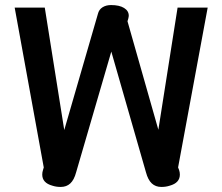

<svg xmlns="http://www.w3.org/2000/svg" viewBox="-20 -730 879 759"><path d="M147 -40Q147 -49 150 -58L153 -68L38 -700H157L234 -216L367 -675Q371 -692 385 -701Q399 -710 419 -710Q452 -710 470.5 -698.5Q489 -687 489 -668Q489 -664 487 -656L484 -646L606 -217L682 -700H801L684 -68L688 -58Q691 -49 691 -40Q691 -7 651 4Q636 9 618 9Q595 9 580 -5Q565 -19 557 -49L420 -526L281 -49Q273 -19 258 -5Q243 9 220 9Q202 9 187 4Q147 -7 147 -40Z"/></svg>

Font: Niramit SemiBold
Style: Regular
Weight: 600
Designer: Katatrad Aksorn Co.,Ltd.
Foundry: Cadson Demak Co.,Ltd.
Version: Version 1.001; ttfautohint (v1.6)